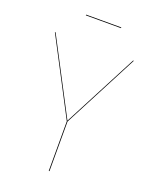

<svg xmlns="http://www.w3.org/2000/svg" viewBox="-151 -902 783 985"><g transform="rotate(20 240.5 -409.5)"><path d="M243 -271V0H239V-271L25 -680H29L241 -275L452 -680H456ZM145 -815V-819H337V-815Z"/></g></svg>

Font: FiraGO Four
Style: Regular
Weight: 100
Designer: bBox Type
Foundry: bBox Type GmbH
Version: Version 1.001